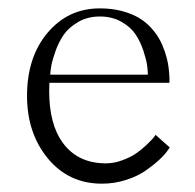

<svg xmlns="http://www.w3.org/2000/svg" viewBox="-20 -441 468 461"><path d="M219.7 -420.9Q248.5 -420.9 272.5 -414.6Q296.4 -408.2 313 -398.4Q329.6 -388.7 342.5 -374.5Q355.5 -360.4 363 -346.4Q370.6 -332.5 376 -316.4Q381.3 -300.3 383.3 -288.6Q385.3 -276.9 386.2 -264.6Q387.2 -252.4 387 -248.5Q386.7 -244.6 386.7 -242.2H98.6Q98.1 -231.9 98.1 -222.2Q98.1 -143.1 130.4 -98.6Q166.5 -48.8 234.4 -48.8Q253.9 -48.8 273.7 -56.2Q293.5 -63.5 306.6 -72.5Q319.8 -81.5 332 -93.3Q344.2 -105 347.9 -109.6Q351.6 -114.3 353.5 -117.2L387.7 -86.9L381.3 -78.1Q375 -68.8 361.1 -56.2Q347.2 -43.5 328.9 -30.8Q310.5 -18.1 282.7 -9Q254.9 0 224.6 0Q145 0 95 -60.5Q44.9 -121.1 44.9 -210.9Q44.9 -303.7 94.2 -362.3Q143.6 -420.9 219.7 -420.9ZM100.6 -261.7H335Q335 -270.5 333.3 -283.7Q331.5 -296.9 324.5 -318.6Q317.4 -340.3 305.9 -357.9Q294.4 -375.5 272 -388.4Q249.5 -401.4 219.7 -401.4Q190.4 -401.4 167.7 -388.2Q145 -375 133.1 -357.7Q121.1 -340.3 113.3 -318.4Q105.5 -296.4 103.3 -283.7Q101.1 -271 100.6 -261.7Z"/></svg>

Font: Buda Light
Style: Regular
Weight: 300
Version: Version 1.003